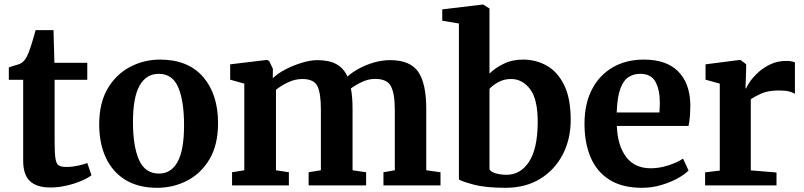

<svg xmlns="http://www.w3.org/2000/svg" viewBox="-20 -840 3644 870"><path d="M208 9.5Q146.5 9.5 115.8 -19.2Q85 -48 85 -112V-478.5H20V-534.5Q37 -541 55.2 -545.8Q73.5 -550.5 82.5 -558.5Q92.5 -567.5 98.2 -577.5Q104 -587.5 110.5 -604Q118 -623 126.8 -652.5Q135.5 -682 141.5 -703.5H222.5L226.5 -555.5H375.5V-478.5H227.5V-197.5Q227.5 -144.5 231.5 -120.5Q235.5 -96.5 247 -90Q258.5 -83.5 281.5 -83.5Q306.5 -83.5 333 -89.2Q359.5 -95 375.5 -101.5L394.5 -46Q377.5 -32.5 347.2 -19.8Q317 -7 280.5 1.2Q244 9.5 208 9.5Z M429.5 -276.5Q429.5 -374 468.2 -439.2Q507 -504.5 570 -537.2Q633 -570 705 -570Q832 -570 900 -491.8Q968 -413.5 968 -282.5Q968 -183 929 -118Q890 -53 827.2 -21Q764.5 11 692 11Q607.5 11 549 -24.5Q490.5 -60 460 -124.8Q429.5 -189.5 429.5 -276.5ZM700.5 -53.5Q755.5 -53.5 784.8 -106.8Q814 -160 814 -272Q814 -381.5 788 -443.5Q762 -505.5 699 -505.5Q643 -505.5 612.8 -452.5Q582.5 -399.5 582.5 -287Q582.5 -177 610 -115.2Q637.5 -53.5 700.5 -53.5Z M1031.5 0V-59.5L1087 -68.5V-461L1023 -479V-548.5L1189.5 -568.5L1199.5 -564L1216.5 -528.5L1216 -485.5Q1238.5 -507.5 1274.5 -526Q1310.5 -544.5 1349 -556Q1387.5 -567.5 1417.5 -567.5Q1471.5 -567.5 1504.5 -549.2Q1537.5 -531 1554.5 -493Q1575.5 -512.5 1607 -529.5Q1638.5 -546.5 1675 -557Q1711.5 -567.5 1748 -567.5Q1838 -567.5 1874.8 -515Q1911.5 -462.5 1911.5 -345V-68.5L1976 -59.5V0H1717.5V-59.5L1769 -68.5V-341Q1769 -416.5 1751.2 -449.5Q1733.5 -482.5 1680 -482.5Q1649 -482.5 1619.2 -468.2Q1589.5 -454 1570 -439Q1574 -419 1575.8 -395.2Q1577.5 -371.5 1577.5 -344V-68.5L1639 -59.5V0H1378.5V-59.5L1434 -68.5V-344Q1434 -418.5 1418 -450.2Q1402 -482 1350 -482Q1316 -482 1283.8 -466.2Q1251.5 -450.5 1230.5 -433V-68.5L1289 -59.5V0Z M1984 -746V-797.5L2167 -819.5H2169L2198 -801.5V-506.5Q2221.5 -530.5 2260.8 -550.2Q2300 -570 2350 -570Q2409 -570 2458 -542.2Q2507 -514.5 2536.5 -454.2Q2566 -394 2566 -296.5Q2566 -210 2530.2 -140.5Q2494.5 -71 2428.2 -30Q2362 11 2270 11Q2179.5 11 2124.5 -4Q2069.5 -19 2059.5 -27V-733.5ZM2296 -482Q2263 -482 2237 -467.2Q2211 -452.5 2198 -437.5V-73.5Q2203 -61.5 2225.5 -54.8Q2248 -48 2275.5 -48Q2338 -48 2376.5 -106Q2415 -164 2416.5 -280.5Q2417.5 -389 2382.5 -435.5Q2347.5 -482 2296 -482Z M2889.5 11Q2798.5 11 2740.8 -26Q2683 -63 2655.8 -128.2Q2628.5 -193.5 2628.5 -278.5Q2628.5 -369.5 2662.2 -434.8Q2696 -500 2756.8 -535Q2817.5 -570 2897.5 -570Q2999 -570 3052.2 -517.2Q3105.5 -464.5 3108 -368.5Q3108 -305.5 3100 -269.5H2775Q2778.5 -180 2817.2 -128.8Q2856 -77.5 2929 -77.5Q2969.5 -77.5 3011 -91.5Q3052.5 -105.5 3075 -121.5L3100 -67.5Q3084 -50.5 3051.2 -32.2Q3018.5 -14 2976.2 -1.5Q2934 11 2889.5 11ZM2774.5 -330.5H2968Q2968.5 -341 2969.2 -352.5Q2970 -364 2970 -373Q2970 -432.5 2950.2 -469Q2930.5 -505.5 2881 -505.5Q2851.5 -505.5 2828.2 -490.8Q2805 -476 2791 -438.2Q2777 -400.5 2774.5 -330.5Z M3175 0V-59L3241.5 -67V-461L3177 -479V-548.5L3332.5 -568.5H3335L3361 -549V-527L3358 -439.5H3361Q3365.5 -452 3380 -472.5Q3394.5 -493 3418 -514Q3441.5 -535 3473 -549.5Q3504.5 -564 3543 -564Q3557 -564 3566.8 -562Q3576.5 -560 3582 -557.5V-414.5Q3572.5 -421.5 3555 -425.8Q3537.5 -430 3508.5 -430Q3460 -430 3429.2 -416Q3398.5 -402 3382 -390.5V-68L3498.5 -58.5V0Z"/></svg>

Font: Merriweather
Style: Bold
Weight: 700
Designer: Eben Sorkin
Foundry: Eben Sorkin
Version: Version 2.100; ttfautohint (v1.7.19-72a1) -l 8 -r 50 -G 200 